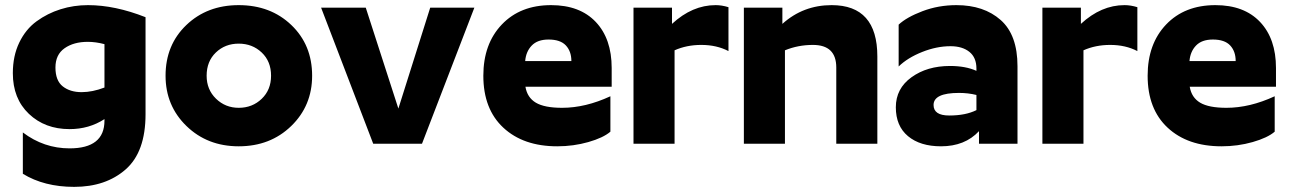

<svg xmlns="http://www.w3.org/2000/svg" viewBox="-20 -560 5026 748"><path d="M298 -201Q340 -201 387 -219V-388Q353 -397 322 -397Q267 -397 231.5 -372Q196 -347 196 -297Q196 -246 224.5 -223.5Q253 -201 298 -201ZM547 -115Q547 32 469.5 100Q392 168 269 168Q152 168 69 117V-44Q151 18 251 18Q387 18 387 -90V-96Q327 -57 251 -57Q155 -57 92.5 -116.5Q30 -176 30 -275Q30 -342 55 -394Q80 -446 122.5 -477Q165 -508 216 -524Q267 -540 323 -540Q428 -540 547 -493Z M910 10Q1033 10 1114.5 -69Q1196 -148 1196 -265Q1196 -385 1115 -462.5Q1034 -540 910 -540Q787 -540 706 -462.5Q625 -385 625 -265Q625 -148 706.5 -69Q788 10 910 10ZM910 -140Q858 -140 821.5 -175.5Q785 -211 785 -265Q785 -321 821 -355.5Q857 -390 910 -390Q963 -390 999.5 -355.5Q1036 -321 1036 -265Q1036 -210 999.5 -175Q963 -140 910 -140Z M1434 0 1231 -530H1405L1532 -137L1656 -530H1828L1624 0Z M2358 -47Q2330 -23 2272 -6.5Q2214 10 2151 10Q2019 10 1941 -62.5Q1863 -135 1863 -265Q1863 -389 1935 -464.5Q2007 -540 2127 -540Q2239 -540 2301 -474.5Q2363 -409 2363 -295V-222H2027Q2034 -180 2067.5 -160Q2101 -140 2170 -140Q2261 -140 2358 -185ZM2117 -406Q2074 -406 2051.5 -382.5Q2029 -359 2026 -322H2206Q2206 -360 2184.5 -383Q2163 -406 2117 -406Z M2448 -530H2598V-467Q2677 -540 2768 -540Q2792 -540 2818 -532V-361Q2772 -385 2712 -385Q2655 -385 2608 -364V0H2448Z M3147 -385Q3089 -385 3038 -364V0H2878V-530H3028V-467Q3109 -540 3220 -540Q3398 -540 3398 -340V0H3238V-297Q3238 -385 3147 -385Z M3678 -110Q3742 -110 3784 -131V-190Q3752 -198 3716 -198Q3617 -198 3617 -151Q3617 -110 3678 -110ZM3784 -293Q3784 -336 3756.5 -358Q3729 -380 3683 -380Q3629 -380 3572.5 -357.5Q3516 -335 3481 -301V-464Q3512 -493 3574 -516.5Q3636 -540 3706 -540Q3813 -540 3878.5 -482Q3944 -424 3944 -302V0H3794V-49Q3739 10 3646 10Q3565 10 3517.5 -29.5Q3470 -69 3470 -142Q3470 -215 3531 -259Q3592 -303 3681 -303Q3742 -303 3784 -284Z M4041 -530H4191V-467Q4270 -540 4361 -540Q4385 -540 4411 -532V-361Q4365 -385 4305 -385Q4248 -385 4201 -364V0H4041Z M4946 -47Q4918 -23 4860 -6.5Q4802 10 4739 10Q4607 10 4529 -62.5Q4451 -135 4451 -265Q4451 -389 4523 -464.5Q4595 -540 4715 -540Q4827 -540 4889 -474.5Q4951 -409 4951 -295V-222H4615Q4622 -180 4655.5 -160Q4689 -140 4758 -140Q4849 -140 4946 -185ZM4705 -406Q4662 -406 4639.5 -382.5Q4617 -359 4614 -322H4794Q4794 -360 4772.5 -383Q4751 -406 4705 -406Z"/></svg>

Font: Roundo
Style: Bold
Weight: 700
Designer: Namrata Goyal (Gurmukhi), Shiva Nallaperumal (Latin)
Foundry: Indian Type Foundry
Version: Version 1.000;PS 1.0;hotconv 1.0.88;makeotf.lib2.5.647800